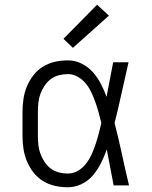

<svg xmlns="http://www.w3.org/2000/svg" viewBox="-20 -783 640 811"><path d="M267 8Q239 8 212 2Q185 -4 161.5 -18.5Q138 -33 121 -55Q104 -77 93.5 -102.5Q83 -128 79 -155.5Q75 -183 75 -210V-310Q75 -337 79 -364.5Q83 -392 93.5 -417.5Q104 -443 121 -465Q138 -487 161.5 -501.5Q185 -516 212 -522Q239 -528 267 -528Q297 -528 324.5 -514.5Q352 -501 372 -478.5Q392 -456 406 -429Q420 -402 430 -374Q437 -410 444 -447Q451 -484 458 -520H523Q508 -456 494 -391.5Q480 -327 464 -263Q481 -198 495 -132Q509 -66 525 0H460Q453 -38 445.5 -76Q438 -114 431 -152Q421 -123 407 -95Q393 -67 373.5 -43.5Q354 -20 325.5 -6Q297 8 267 8ZM267 -50Q290 -50 310 -62Q330 -74 344 -92.5Q358 -111 367.5 -132Q377 -153 384 -174.5Q391 -196 397 -218.5Q403 -241 408 -263Q403 -285 397 -306.5Q391 -328 383.5 -349.5Q376 -371 366.5 -391.5Q357 -412 343 -429.5Q329 -447 309 -458.5Q289 -470 267 -470Q247 -470 228 -465Q209 -460 194 -448.5Q179 -437 168 -420.5Q157 -404 150.5 -386Q144 -368 142 -348.5Q140 -329 140 -310V-210Q140 -191 142 -171.5Q144 -152 150.5 -134Q157 -116 168 -99.5Q179 -83 194 -71.5Q209 -60 228 -55Q247 -50 267 -50ZM288 -581 248 -619 390 -763 440 -717Z"/></svg>

Font: Iosevka SS04 Light Extended
Style: Regular
Weight: 300
Width: 7
Monospace: yes
Designer: Belleve Invis
Foundry: Belleve Invis
Version: Version 19.0.0; ttfautohint (v1.8.4)